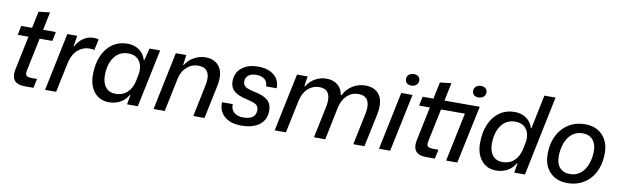

<svg xmlns="http://www.w3.org/2000/svg" viewBox="-46 -1223 5576 1727"><g transform="rotate(10 2742.5 -359.5)"><path d="M87 -94Q87 -114 91 -133L156 -445H58L75 -529H174L206 -682L309 -694L275 -529H391L374 -445H258L195 -144Q192 -131 192 -121Q192 -100 206 -92Q220 -84 248 -84H298L280 0H200Q87 0 87 -94Z M496 -529H586L571 -431H576Q600 -480 643.5 -508.5Q687 -537 737 -537Q766 -537 782 -531L760 -429Q747 -436 717 -436Q658 -436 611.5 -396.5Q565 -357 546 -280L487 0H386Z M786 -209Q786 -307 818 -381.5Q850 -456 909 -497Q968 -538 1047 -538Q1108 -538 1153.5 -505.5Q1199 -473 1213 -419H1219L1247 -529H1344L1233 0H1135L1150 -87L1145 -88Q1119 -40 1072.5 -15Q1026 10 970 10Q886 10 836 -50Q786 -110 786 -209ZM1178 -219 1188 -271Q1194 -298 1194 -322Q1194 -382 1160 -417.5Q1126 -453 1067 -453Q986 -453 939.5 -389Q893 -325 893 -221Q893 -153 925.5 -114Q958 -75 1015 -75Q1079 -75 1121 -113.5Q1163 -152 1178 -219Z M1487 -529H1583L1570 -437H1576Q1606 -486 1655.5 -512.5Q1705 -539 1759 -539Q1828 -539 1871 -497.5Q1914 -456 1914 -376Q1914 -342 1905 -300L1842 0H1740L1800 -290Q1807 -321 1807 -350Q1807 -401 1782 -427.5Q1757 -454 1707 -454Q1647 -454 1601 -412.5Q1555 -371 1542 -302L1479 0H1377Z M1973 -167H2071Q2068 -119 2099 -92Q2130 -65 2183 -65Q2241 -65 2269.5 -87Q2298 -109 2298 -150Q2298 -184 2276 -200Q2254 -216 2197 -229Q2107 -248 2070 -281Q2033 -314 2033 -370Q2033 -447 2089 -493Q2145 -539 2238 -539Q2330 -539 2383.5 -495Q2437 -451 2435 -376H2338Q2340 -416 2311.5 -439.5Q2283 -463 2234 -463Q2189 -463 2163 -442.5Q2137 -422 2137 -386Q2137 -354 2161 -338Q2185 -322 2248 -309Q2329 -293 2366.5 -259.5Q2404 -226 2404 -164Q2404 -82 2344 -36Q2284 10 2179 10Q2079 10 2024 -38.5Q1969 -87 1973 -167Z M2594 -529H2691L2677 -437H2683Q2712 -485 2760 -512Q2808 -539 2863 -539Q2924 -539 2964.5 -506.5Q3005 -474 3013 -417H3021Q3052 -477 3104.5 -508Q3157 -539 3218 -539Q3291 -539 3333 -497.5Q3375 -456 3375 -378Q3375 -339 3367 -303L3303 0H3201L3261 -287Q3268 -319 3268 -349Q3268 -453 3169 -453Q3109 -453 3065.5 -411.5Q3022 -370 3007 -300L2945 0H2842L2902 -287Q2909 -319 2909 -349Q2909 -453 2812 -453Q2753 -453 2708.5 -412.5Q2664 -372 2649 -301L2586 0H2483Z M3546 -529H3649L3538 0H3436ZM3566 -660Q3566 -685 3583.5 -700.5Q3601 -716 3630 -716Q3656 -716 3671 -702.5Q3686 -689 3686 -666Q3686 -641 3668.5 -625.5Q3651 -610 3622 -610Q3596 -610 3581 -623.5Q3566 -637 3566 -660Z M3753 -94Q3753 -114 3757 -133L3822 -445H3724L3741 -529H3840L3872 -682L3975 -694L3941 -529H4263L4151 0H4049L4142 -445H3924L3861 -144Q3858 -131 3858 -121Q3858 -100 3872 -92Q3886 -84 3914 -84H3964L3946 0H3866Q3753 0 3753 -94ZM4179 -660Q4179 -685 4196.5 -700.5Q4214 -716 4243 -716Q4269 -716 4284.5 -702.5Q4300 -689 4300 -666Q4300 -641 4282 -625.5Q4264 -610 4235 -610Q4209 -610 4194 -623.5Q4179 -637 4179 -660Z M4322 -209Q4322 -307 4354 -381.5Q4386 -456 4445 -497Q4504 -538 4583 -538Q4644 -538 4689.5 -505.5Q4735 -473 4749 -419H4754L4818 -729H4920L4769 0H4671L4686 -87L4681 -88Q4655 -40 4608.5 -15Q4562 10 4505 10Q4422 10 4372 -50Q4322 -110 4322 -209ZM4712 -219 4723 -271Q4729 -298 4729 -322Q4729 -382 4695 -417.5Q4661 -453 4602 -453Q4521 -453 4474.5 -389Q4428 -325 4428 -221Q4428 -153 4460 -114Q4492 -75 4549 -75Q4613 -75 4655 -113.5Q4697 -152 4712 -219Z M4938 -216Q4938 -237 4939 -248Q4944 -333 4981 -399Q5018 -465 5080.5 -502Q5143 -539 5225 -539Q5325 -539 5384 -477.5Q5443 -416 5443 -313Q5443 -292 5442 -281Q5437 -195 5400 -129Q5363 -63 5300.5 -26.5Q5238 10 5158 10Q5057 10 4997.5 -51.5Q4938 -113 4938 -216ZM5343 -302Q5346 -374 5312 -414.5Q5278 -455 5218 -455Q5139 -455 5092 -393Q5045 -331 5040 -227Q5037 -153 5070.5 -113.5Q5104 -74 5164 -74Q5243 -74 5290.5 -136.5Q5338 -199 5343 -302Z"/></g></svg>

Font: Mona Sans Medium
Style: Italic
Weight: 500
Italic angle: -11.7°
Designer: Deni Anggara
Foundry: GitHub
Version: Version 2.000